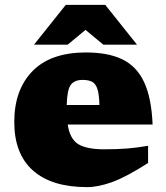

<svg xmlns="http://www.w3.org/2000/svg" viewBox="-20 -752 681 787"><path d="M332.5 -537Q423.5 -537 482 -508.5Q540.5 -480 570.8 -415.2Q601 -350.5 605.5 -241.5H257.5Q266.5 -182 301 -161Q335.5 -140 407.5 -140Q461 -140 503.5 -143.5Q546 -147 587 -154.5V-84Q500 -28 441.8 -6.5Q383.5 15 336.5 15Q192 15 115.2 -53Q38.5 -121 38.5 -252Q38.5 -384 113.2 -460.5Q188 -537 332.5 -537ZM319 -424.5Q285 -424.5 270 -404Q255 -383.5 253.5 -321.5H387.5Q386.5 -366 379 -388Q371.5 -410 356.8 -417.2Q342 -424.5 319 -424.5ZM119.5 -569 249.5 -732H411.5L541.5 -569H403.5L330.5 -629.5L257.5 -569Z"/></svg>

Font: Newsreader 6pt ExtraBold
Style: Regular
Weight: 800
Designer: Hugues Gentile
Foundry: Production Type
Version: Version 1.003; ttfautohint (v1.8.3)